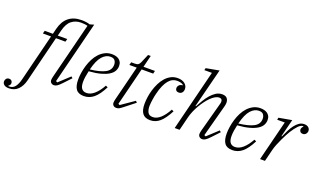

<svg xmlns="http://www.w3.org/2000/svg" viewBox="-241 -1322 3494 2097"><g transform="rotate(20 1506.0 -274.0)"><path d="M-73 212Q-112 212 -130.5 196.5Q-149 181 -149 158Q-149 139 -137 125.5Q-125 112 -105 112Q-87 112 -76.5 123Q-66 134 -66 150Q-66 159 -71 169Q-76 179 -88 186L-86 192H-79Q-34 192 -9 159Q16 126 30 68L166 -478H71L80 -512H175L190 -574Q213 -667 271 -713.5Q329 -760 420 -760Q447 -760 473 -756.5Q499 -753 516 -746L565 -760L384 -38L402 -30L525 -144L542 -129L464 -46Q431 -11 412.5 0.5Q394 12 376 12Q356 12 343 -0.5Q330 -13 330 -33Q330 -41 332 -51Q334 -61 336 -71L500 -723Q482 -728 462 -730Q442 -732 423 -732Q361 -732 315 -696.5Q269 -661 248 -577L232 -512H342L333 -478H223L89 61Q72 130 31 171Q-10 212 -73 212Z M723 12Q660 12 632.5 -25.5Q605 -63 605 -138Q605 -174 611.5 -217Q618 -260 631 -303Q644 -346 664.5 -386Q685 -426 713.5 -456.5Q742 -487 778.5 -505.5Q815 -524 860 -524Q880 -524 900.5 -519.5Q921 -515 937.5 -504Q954 -493 964.5 -474.5Q975 -456 975 -428Q975 -397 960 -369.5Q945 -342 910.5 -320Q876 -298 820 -282.5Q764 -267 682 -261Q675 -230 669.5 -196.5Q664 -163 664 -132Q664 -110 667.5 -91.5Q671 -73 679.5 -59.5Q688 -46 702.5 -38Q717 -30 739 -30Q785 -30 829.5 -68.5Q874 -107 913 -178L937 -167Q888 -71 837.5 -29.5Q787 12 723 12ZM687 -284Q802 -297 861 -328.5Q920 -360 920 -423Q920 -450 905.5 -471Q891 -492 853 -492Q801 -492 758 -444Q715 -396 687 -284Z M1100 12Q1079 12 1066.5 -0.5Q1054 -13 1054 -33Q1054 -41 1056 -51.5Q1058 -62 1060 -71L1162 -478H1076L1085 -512H1126Q1153 -512 1166 -520.5Q1179 -529 1189 -552L1231 -650H1262L1228 -512H1361L1353 -478H1219L1109 -38L1126 -30L1278 -135L1294 -118L1185 -32Q1167 -18 1155 -9Q1143 0 1134 4.5Q1125 9 1117 10.5Q1109 12 1100 12Z M1494 12Q1433 12 1405 -25Q1377 -62 1377 -135Q1377 -172 1383 -215Q1389 -258 1402 -301Q1415 -344 1435 -384.5Q1455 -425 1482.5 -456Q1510 -487 1545 -505.5Q1580 -524 1624 -524Q1675 -524 1706 -499.5Q1737 -475 1737 -437Q1737 -411 1723 -395Q1709 -379 1685 -379Q1665 -379 1655 -389.5Q1645 -400 1645 -416Q1645 -435 1658.5 -450.5Q1672 -466 1700 -468V-473Q1676 -494 1626 -494Q1600 -494 1575.5 -482.5Q1551 -471 1529.5 -445.5Q1508 -420 1489.5 -378.5Q1471 -337 1457 -278Q1454 -266 1450.5 -249Q1447 -232 1444 -212Q1441 -192 1438.5 -171Q1436 -150 1436 -131Q1436 -88 1451.5 -59Q1467 -30 1510 -30Q1555 -30 1598 -68.5Q1641 -107 1679 -178L1703 -167Q1654 -72 1605 -30Q1556 12 1494 12Z M2101 12Q2079 12 2066 -0.5Q2053 -13 2053 -33Q2053 -41 2055 -51Q2057 -61 2059 -71L2153 -418Q2157 -431 2157 -444Q2157 -479 2122 -479Q2099 -479 2074 -464.5Q2049 -450 2023 -424Q2000 -401 1977.5 -370.5Q1955 -340 1934.5 -305Q1914 -270 1898 -232Q1882 -194 1873 -158L1834 0H1777L1953 -705H1865L1871 -730L2023 -758L1908 -305L1914 -302Q1933 -338 1956.5 -377.5Q1980 -417 2008 -449.5Q2036 -482 2068.5 -503Q2101 -524 2140 -524Q2179 -524 2196.5 -504Q2214 -484 2214 -452Q2214 -441 2212 -430Q2210 -419 2207 -407L2108 -38L2126 -30L2249 -144L2266 -129L2188 -46Q2155 -11 2136.5 0.5Q2118 12 2101 12Z M2449 12Q2386 12 2358.5 -25.5Q2331 -63 2331 -138Q2331 -174 2337.5 -217Q2344 -260 2357 -303Q2370 -346 2390.5 -386Q2411 -426 2439.5 -456.5Q2468 -487 2504.5 -505.5Q2541 -524 2586 -524Q2606 -524 2626.5 -519.5Q2647 -515 2663.5 -504Q2680 -493 2690.5 -474.5Q2701 -456 2701 -428Q2701 -397 2686 -369.5Q2671 -342 2636.5 -320Q2602 -298 2546 -282.5Q2490 -267 2408 -261Q2401 -230 2395.5 -196.5Q2390 -163 2390 -132Q2390 -110 2393.5 -91.5Q2397 -73 2405.5 -59.5Q2414 -46 2428.5 -38Q2443 -30 2465 -30Q2511 -30 2555.5 -68.5Q2600 -107 2639 -178L2663 -167Q2614 -71 2563.5 -29.5Q2513 12 2449 12ZM2413 -284Q2528 -297 2587 -328.5Q2646 -360 2646 -423Q2646 -450 2631.5 -471Q2617 -492 2579 -492Q2527 -492 2484 -444Q2441 -396 2413 -284Z M2886 -468H2798L2803 -493L2954 -520L2903 -316L2909 -314Q2926 -354 2945 -391.5Q2964 -429 2986.5 -458.5Q3009 -488 3035.5 -506Q3062 -524 3094 -524Q3126 -524 3143.5 -508Q3161 -492 3161 -469Q3161 -449 3147.5 -433.5Q3134 -418 3113 -418Q3094 -418 3083.5 -429Q3073 -440 3073 -456Q3073 -467 3079 -477.5Q3085 -488 3093 -494L3089 -499H3087Q3061 -499 3031.5 -467.5Q3002 -436 2972 -388Q2962 -372 2946.5 -343Q2931 -314 2914.5 -279Q2898 -244 2883 -207Q2868 -170 2860 -137L2826 0H2769Z"/></g></svg>

Font: IBM Plex Serif Light
Style: Italic
Weight: 300
Italic angle: -14°
Designer: Mike Abbink, Paul van der Laan, Pieter van Rosmalen
Foundry: Bold Monday
Version: Version 3.001